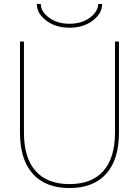

<svg xmlns="http://www.w3.org/2000/svg" viewBox="-20 -940 702 970"><path d="M166 -920H186Q186 -882 227.5 -851Q269 -820 331 -820Q393 -820 434.5 -851Q476 -882 476 -920H496Q496 -872 448.5 -836Q401 -800 331 -800Q261 -800 213.5 -836Q166 -872 166 -920ZM561 -730H581V-270Q581 -134 516.5 -62Q452 10 331 10Q210 10 145.5 -62Q81 -134 81 -270V-730H101V-270Q101 -143 159.5 -76.5Q218 -10 331 -10Q444 -10 502.5 -76.5Q561 -143 561 -270Z"/></svg>

Font: Mplus 1p Thin
Style: Regular
Weight: 250
Version: Version 1.061